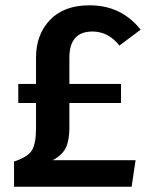

<svg xmlns="http://www.w3.org/2000/svg" viewBox="-20 -705 571 725"><path d="M242 -224Q242 -176 229 -148Q216 -120 179 -100H492L477 0H33V-95Q85 -112 100.5 -137.5Q116 -163 116 -220V-316H49V-388H116V-487Q116 -575 169 -630Q222 -685 318 -685Q438 -685 511 -593L431 -533Q389 -586 329 -586Q242 -586 242 -487V-388H437V-316H242Z"/></svg>

Font: FiraGO Medium
Style: Regular
Weight: 500
Designer: bBox Type
Foundry: bBox Type GmbH
Version: Version 1.001;PS 001.001;hotconv 1.0.88;makeotf.lib2.5.64775